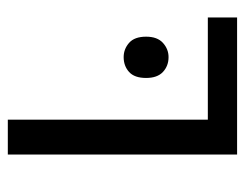

<svg xmlns="http://www.w3.org/2000/svg" viewBox="-86 -526 612 479"><g transform="rotate(-90 219.5 -286.0)"><path d="M317 -283Q337 -283 352.5 -269.5Q368 -256 368 -227Q368 -199 352.5 -185Q337 -171 317 -171Q295 -171 280 -185Q265 -199 265 -227Q265 -256 280 -269.5Q295 -283 317 -283ZM161 -572V-73H416V0H74V-572Z"/></g></svg>

Font: kannada115
Style: Book
Weight: 400
Designer: Jelle Bosma - Monotype Design Team
Foundry: Monotype Imaging Inc.
Version: Version 2.003